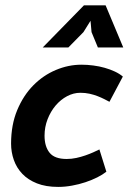

<svg xmlns="http://www.w3.org/2000/svg" viewBox="-20 -697 487 728"><path d="M395 -311Q386.7 -315.4 375.2 -321.3Q363.8 -327.1 349.9 -332.5Q335.9 -337.9 319.6 -341.6Q303.2 -345.2 284.7 -345.2Q258.8 -345.2 234.4 -332.3Q210 -319.3 190.9 -296.9Q171.9 -274.4 160.4 -244.9Q148.9 -215.3 148.9 -182.6Q148.9 -141.6 168 -117.9Q187 -94.2 232.9 -94.2Q251 -94.2 269.3 -98.1Q287.6 -102.1 303.7 -107.7Q319.8 -113.3 333.5 -119.4Q347.2 -125.5 356.9 -130.4L383.3 -45.9Q369.1 -34.7 348.6 -24.4Q328.1 -14.2 304 -6.1Q279.8 2 253.2 6.8Q226.6 11.7 200.7 11.7Q153.8 11.7 120.1 -1.7Q86.4 -15.1 64.7 -37.8Q43 -60.5 32.5 -90.3Q22 -120.1 22 -152.3Q22 -223.6 45.2 -279.3Q68.4 -335 106.2 -373.3Q144 -411.6 191.7 -431.6Q239.3 -451.7 288.6 -451.7Q311 -451.7 333.7 -448.7Q356.4 -445.8 377 -439.9Q397.5 -434.1 415.3 -425.8Q433.1 -417.5 445.8 -406.7ZM298.3 -676.8H380.4L447.3 -517.1H351.1L327.1 -575.2L323.2 -618.2L296.4 -575.2L239.3 -517.1H142.1Z"/></svg>

Font: PT Astra Sans
Style: Bold Italic
Weight: 700
Italic angle: -16°
Designer: A.Korolkova, I. Chaeva
Foundry: ParaType Ltd
Version: Version 1.002W